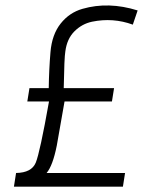

<svg xmlns="http://www.w3.org/2000/svg" viewBox="-20 -697 540 717"><path d="M154 -51H447L439 0H32L40 -51Q98 -52 113.5 -89.5Q129 -127 163 -318H82L90 -368H162Q163 -437 168.5 -502.5Q174 -568 206.5 -609Q239 -650 288 -664Q385 -692 494 -658L476 -605Q402 -632 324 -616Q286 -608 258 -580Q230 -552 224 -505Q220 -483 218 -368H406L398 -318H221Q198 -188 192 -153Q177 -78 154 -51Z"/></svg>

Font: Lekton
Style: Italic
Weight: 400
Italic angle: -9.3°
Designer: Paolo Mazzetti, Luciano Perondi, Raffaele Flato, Elena Papassissa, Emilio Macchia, Michela Povoleri, Tobias Seemiller, R
Version: Version 3.000